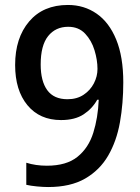

<svg xmlns="http://www.w3.org/2000/svg" viewBox="-20 -744 564 774"><path d="M477 -412Q477 -327 463.5 -251Q450 -175 416 -116.5Q382 -58 323 -24Q264 10 174 10Q154 10 128.5 7.5Q103 5 86 1V-88Q124 -76 169 -76Q248 -76 292.5 -112Q337 -148 356 -208.5Q375 -269 378 -342H372Q352 -306 317 -283Q282 -260 226 -260Q140 -260 90.5 -320Q41 -380 41 -482Q41 -591 97.5 -657.5Q154 -724 254 -724Q319 -724 369.5 -689Q420 -654 448.5 -584.5Q477 -515 477 -412ZM255 -636Q204 -636 174 -598.5Q144 -561 144 -484Q144 -417 170.5 -380.5Q197 -344 252 -344Q290 -344 317 -362Q344 -380 358.5 -408Q373 -436 373 -466Q373 -502 361 -541.5Q349 -581 323 -608.5Q297 -636 255 -636Z"/></svg>

Font: Noto Sans Ethiopic SemiCondensed Medium
Style: Regular
Weight: 500
Width: 4
Designer: Monotype Design Team
Foundry: Monotype Imaging Inc.
Version: Version 2.102; ttfautohint (v1.8.4.7-5d5b)